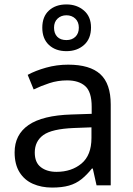

<svg xmlns="http://www.w3.org/2000/svg" viewBox="-20 -837 601 867"><path d="M288 -545Q386 -545 433 -502Q480 -459 480 -365V0H416L399 -76H395Q372 -47 347.5 -27.5Q323 -8 291.5 1Q260 10 215 10Q167 10 128.5 -7Q90 -24 68 -59.5Q46 -95 46 -149Q46 -229 109 -272.5Q172 -316 303 -320L394 -323V-355Q394 -422 365 -448Q336 -474 283 -474Q241 -474 203 -461.5Q165 -449 132 -433L105 -499Q140 -518 188 -531.5Q236 -545 288 -545ZM314 -259Q214 -255 175.5 -227Q137 -199 137 -148Q137 -103 164.5 -82Q192 -61 235 -61Q303 -61 348 -98.5Q393 -136 393 -214V-262ZM280 -606Q231 -606 201 -634Q171 -662 171 -712Q171 -762 201 -789.5Q231 -817 280 -817Q327 -817 359 -789.5Q391 -762 391 -713Q391 -662 359.5 -634Q328 -606 280 -606ZM280 -656Q305 -656 320.5 -671Q336 -686 336 -712Q336 -738 320 -753Q304 -768 280 -768Q256 -768 240 -753Q224 -738 224 -712Q224 -686 238.5 -671Q253 -656 280 -656Z"/></svg>

Font: Noto Sans Thai
Style: Regular
Weight: 400
Designer: Monotype Design Team
Foundry: Monotype Imaging Inc.
Version: Version 2.001